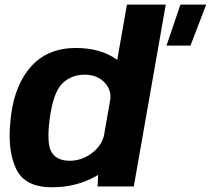

<svg xmlns="http://www.w3.org/2000/svg" viewBox="-20 -805 910 829"><path d="M699 -608.2H802.4L870.2 -785H758.9ZM401.3 0H557.7L695.7 -785H528.1L405.4 -86.1ZM204.1 3.6Q310.7 3.6 396.1 -45.3Q481.5 -94.3 492.4 -154.2L430.8 -228.1Q421.9 -178.6 377.8 -144.7Q333.6 -110.9 281 -110.9Q226 -110.9 203.2 -147Q180.4 -183.1 194.4 -290.2Q209.3 -404.8 248.2 -443.7Q287.1 -482.5 346.5 -482.5Q399.2 -482.5 431.4 -448.9Q463.7 -415.3 455.3 -366.5L542.1 -439.2Q553 -499.1 483.4 -548.4Q413.9 -597.8 307.6 -597.8Q180.5 -597.8 108 -510.7Q35.4 -423.6 24.2 -273.3Q12.9 -151.2 50.7 -73.8Q88.5 3.6 204.1 3.6Z"/></svg>

Font: Anybody Thin
Style: Italic
Weight: 100
Italic angle: -10°
Designer: Tyler Finck
Foundry: Etcetera Type Company
Version: Version 1.114;gftools[0.9.25]